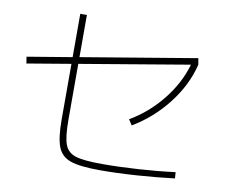

<svg xmlns="http://www.w3.org/2000/svg" viewBox="-76 -811 1015 865"><g transform="rotate(10 432.0 -378.5)"><path d="M223.6 -236.3V-488.8L23.4 -455.1L18.6 -485.4L223.6 -519.5V-717.8H253.9V-524.9L782.2 -613.3L787.1 -584Q763.7 -488.3 697.3 -402.8Q630.9 -317.4 539.1 -262.7L522.5 -288.1Q606 -336.9 667.7 -414.1Q729.5 -491.2 754.4 -578.6L253.9 -494.1V-239.3Q253.9 -160.2 266.6 -126Q279.3 -91.8 315.9 -80.1Q352.5 -68.4 437.5 -68.4Q515.1 -68.4 603.3 -74Q691.4 -79.6 770.5 -89.8L772.5 -61.5Q690.9 -51.3 600.6 -45.2Q510.3 -39.1 433.6 -39.1Q341.8 -39.1 298.6 -54Q255.4 -68.8 239.5 -109.4Q223.6 -149.9 223.6 -236.3Z"/></g></svg>

Font: Pretendard GOV Thin
Style: Regular
Weight: 100
Designer: Base glyphs from Inter by Rasmus Andersson; Hangeul glyphs from Noto Sans CJK(Source Han Sans) by Jang Soo-young and Kan
Foundry: Kil Hyung-jin
Version: Version 1.309